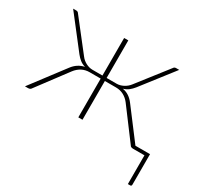

<svg xmlns="http://www.w3.org/2000/svg" viewBox="-142 -676 1082 1036"><g transform="rotate(30 399.0 -158.0)"><path d="M788.5 -20.5V169.5Q788.5 179 779.5 179H765.5V0H695Q679.5 0 675 -9.5L535 -196.5Q519 -217.5 497.5 -229Q476 -240.5 449 -240.5H380V1H354V-240.5H285.5Q258.5 -240.5 237 -229Q215.5 -217.5 199.5 -196.5L59.5 -9.5Q54 0 39.5 0H21L177 -206Q205.5 -244 249 -253Q229.5 -258.5 215.5 -269.8Q201.5 -281 190 -295.5L36.5 -493H56Q66.5 -493 71.5 -484.5L217 -298.5Q230 -281 250.5 -270.2Q271 -259.5 292 -259.5H354V-493.5H380V-259.5H442Q463 -259.5 483.5 -270.2Q504 -281 517.5 -298.5L662.5 -484.5Q667.5 -493 678 -493H697.5L544 -295.5Q532.5 -281 518.5 -269.8Q504.5 -258.5 485 -253Q507.5 -249 525 -237.2Q542.5 -225.5 557 -206L697.5 -20.5Z"/></g></svg>

Font: Lato ExtraLight
Style: Regular
Weight: 275
Designer: Lukasz Dziedzic with Adam Twardoch and Botio Nikoltchev
Foundry: tyPoland Lukasz Dziedzic
Version: Version 2.015; 2015-08-06; http://www.latofonts.com/